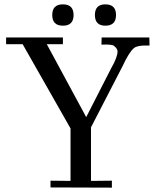

<svg xmlns="http://www.w3.org/2000/svg" viewBox="-20 -861 724 882"><path d="M666 -689 667 -652Q608 -654 593 -638Q572 -619 543 -557L398 -276V-30L494 -31V1L212 0V-31L304 -30V-271L84 -658H8V-689H269V-658H195Q231 -592 299.5 -464.5Q368 -337 376 -323L490 -546Q520 -598 520 -625Q520 -637 504 -650Q496 -658 446 -656L447 -689ZM464 -743Q416 -743 416 -792Q416 -841 464 -841Q513 -841 513 -792Q513 -743 464 -743ZM269 -841Q318 -841 318 -792Q318 -743 269 -743Q220 -743 220 -792Q220 -841 269 -841Z"/></svg>

Font: GFS Didot
Style: Regular
Weight: 400
Designer: Takis Katsoulidis and George D. Matthiopoulos
Foundry: Takis Katsoulidis and George D. Matthiopoulos
Version: Version 1.0